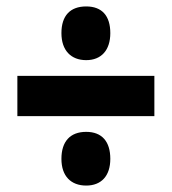

<svg xmlns="http://www.w3.org/2000/svg" viewBox="-20 -651 534 597"><path d="M248 -464C295 -464 323 -495 323 -548C323 -602 297 -631 248 -631C198 -631 171 -602 171 -548C171 -494 201 -464 248 -464ZM34 -290H460V-415H34ZM248 -74C295 -74 323 -104 323 -157C323 -211 297 -241 248 -241C198 -241 171 -211 171 -157C171 -103 201 -74 248 -74Z"/></svg>

Font: Noto Sans Bengali ExtraCondensed ExtraBold
Style: Regular
Weight: 800
Width: 2
Designer: Joana Ranito - Universal Thirst; Jelle Bosma - Monotype Design Team
Foundry: Universal Thirst ehf.
Version: Version 3.000